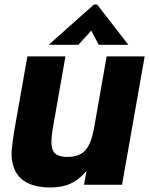

<svg xmlns="http://www.w3.org/2000/svg" viewBox="-20 -816 664 848"><path d="M38 -86Q31 -108 31 -136Q31 -166 45 -250L101 -567H269L213 -248Q207 -212 207 -190Q207 -160 218 -144Q235 -123 277 -123Q330 -123 357 -152Q370 -167 379 -189.5Q388 -212 395 -248L451 -567H619L519 0H351L362 -61Q330 -23 292.5 -5.5Q255 12 204 12Q65 12 38 -86ZM326 -618H195L395 -796H409L547 -618H416L383 -681Z"/></svg>

Font: Open Sauce One Black Italic
Style: Regular
Weight: 900
Italic angle: -10°
Designer: Alfredo Marco Pradil
Foundry: Creative Sauce Fz LLC
Version: Version 1.477